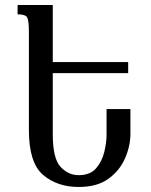

<svg xmlns="http://www.w3.org/2000/svg" viewBox="-20 -734 601 764"><path d="M499 -202Q499 -154 478 -105Q457 -56 412 -23Q367 10 293 10Q208 10 151.5 -38Q95 -86 95 -216V-605Q95 -651 88.5 -664Q82 -677 50 -677V-714H190V-487H490V-443H190V-200Q190 -103 221 -70Q252 -37 293 -37Q339 -37 362.5 -64.5Q386 -92 395 -129.5Q404 -167 404 -197V-300H499Z"/></svg>

Font: Noto Serif Armenian Condensed Regular
Style: Regular
Weight: 400
Width: 3
Designer: Monotype Design Team
Foundry: Monotype Imaging Inc.
Version: Version 1.900